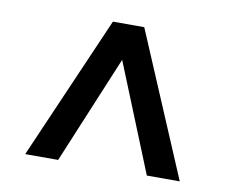

<svg xmlns="http://www.w3.org/2000/svg" viewBox="-58 -740 716 597"><g transform="rotate(10 300.0 -441.5)"><path d="M56 -215H160L302 -556L440 -215H544L352 -668H253Z"/></g></svg>

Font: Heuristica
Style: Bold
Weight: 700
Version: Version 1.0.1